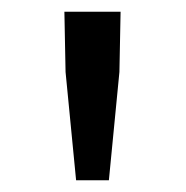

<svg xmlns="http://www.w3.org/2000/svg" viewBox="-20 -791 318 328"><path d="M92 -668 90 -771H186L184 -668L166 -483H110Z"/></svg>

Font: SpoqaHanSansJP-Regular
Style: Regular
Weight: 400
Designer: [Source Han Sans]
Ryoko NISHIZUKA  (kana & ideographs); Paul D. Hunt (Latin, Greek & Cyrillic); Wenlong ZHANG  (bopomofo
Foundry: Spoqa (http://bi.spoqa.com)
Version: Version 1.002.20150607